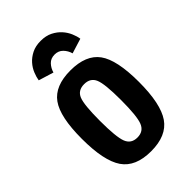

<svg xmlns="http://www.w3.org/2000/svg" viewBox="-229 -847 945 945"><g transform="rotate(-45 243.5 -374.5)"><path d="M45.1 -274.4Q45.1 -121.3 90.2 -55.6Q135.3 10 243.3 10Q351.2 10 396.6 -55.6Q442.1 -121.3 442.1 -274.4Q442.1 -427.6 396.7 -490.1Q351.2 -552.7 243.3 -552.7Q135.4 -552.7 90.3 -490.1Q45.1 -427.6 45.1 -274.4ZM170.6 -274Q170.6 -385.6 185.3 -421.4Q200 -457.1 243.3 -457.1Q286.6 -457.1 301.6 -421.4Q316.7 -385.6 316.7 -274Q316.7 -162.1 301.6 -123.9Q286.6 -85.6 243.3 -85.6Q200 -85.6 185.3 -123.9Q170.6 -162.1 170.6 -274ZM242.6 -759.1Q206.9 -759.1 180.6 -745.9Q154.4 -732.6 137.3 -713.1Q120.1 -693.6 110.9 -670.6Q101.6 -647.7 98.7 -628.4L177.1 -604.3Q183.9 -628.3 200.2 -645.6Q216.6 -663 243.7 -663Q270.1 -663 287 -645.6Q303.9 -628.3 310.6 -604.3L388.3 -628.4Q385.7 -647.7 375.9 -670.6Q366.1 -693.6 348.6 -713.1Q331.1 -732.6 304.9 -745.9Q278.7 -759.1 242.6 -759.1Z"/></g></svg>

Font: Secuela Black
Style: Regular
Weight: 900
Designer: Fernando Haro
Foundry: deFharo
Version: Version 1.704